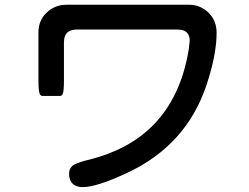

<svg xmlns="http://www.w3.org/2000/svg" viewBox="-20 -724 1040 802"><path d="M301.8 -600.6Q260.3 -600.6 250.5 -570.8Q247.1 -560.1 247.1 -545.9V-386.7Q247.1 -346.7 242.7 -334Q241.2 -329.1 239.3 -327.1Q234.9 -323.2 230.5 -323.2H157.2Q152.8 -323.2 149.4 -326.7Q144.5 -331.5 142.6 -345.5Q140.6 -359.4 140.6 -386.7V-588.9Q140.6 -638.7 175 -671.4Q209.5 -704.1 255.9 -704.1H769.5Q817.9 -704.1 852.1 -669.9Q884.8 -637.2 884.8 -586.9Q884.8 -496.6 843.3 -371.1Q759.3 -116.7 509.3 -1Q382.8 57.6 326.2 57.6Q297.9 57.6 283.2 43Q268.6 28.3 268.6 2Q268.6 -25.9 293 -38.1Q311.5 -47.4 356.4 -58.1Q517.6 -99.1 617.7 -199.2Q735.8 -317.4 768.6 -518.6L772.5 -553.2Q772.5 -576.7 760.7 -587.9Q748.5 -600.6 720.7 -600.6Z"/></svg>

Font: YuPearl-SemiBold
Style: SemiBold
Weight: 600
Designer: Max Yao
Foundry: Max-Everyday
Version: Version 1.011; ttfautohint (v1.8.3)